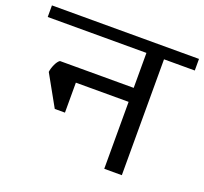

<svg xmlns="http://www.w3.org/2000/svg" viewBox="-135 -770 961 903"><g transform="rotate(20 346.0 -319.0)"><path d="M714 -580H560V0H472V-335H208V-185H157L71 -339Q73 -357 82.5 -377.5Q92 -398 103 -405H472V-580H-22V-638H714Z"/></g></svg>

Font: Amiko
Style: Regular
Weight: 400
Designer: Pablo Impallari, Rodrigo Fuenzalida, Andres Torresi
Foundry: Impallari Type
Version: Version 1.001; ttfautohint (v1.3)